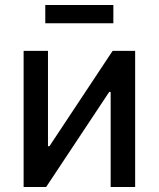

<svg xmlns="http://www.w3.org/2000/svg" viewBox="-20 -750 637 770"><path d="M522 0H423.8V-381.3H418L165 0H74.7V-545.9H172.4V-163.6H178.2L431.6 -545.9H522ZM434.6 -730V-656.7H161.6V-730Z"/></svg>

Font: Inter Cardless
Style: Regular
Weight: 400
Designer: Rasmus Andersson
Foundry: rsms
Version: Version 4.001;git-9221beed3